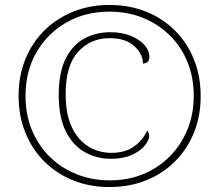

<svg xmlns="http://www.w3.org/2000/svg" viewBox="-20 -745 885 775"><path d="M422 10Q342 10 275 -17Q208 -44 158.5 -93.5Q109 -143 82 -210.5Q55 -278 55 -358Q55 -438 82 -505Q109 -572 158 -621Q207 -670 274.5 -697.5Q342 -725 422 -725Q502 -725 569.5 -698Q637 -671 686.5 -621.5Q736 -572 763 -504.5Q790 -437 790 -357Q790 -277 763 -210Q736 -143 686.5 -93.5Q637 -44 569.5 -17Q502 10 422 10ZM424 -17Q497 -17 558.5 -42.5Q620 -68 665.5 -114Q711 -160 736.5 -222Q762 -284 762 -358Q762 -432 737 -494Q712 -556 666 -601.5Q620 -647 558 -672.5Q496 -698 422 -698Q324 -698 247.5 -654Q171 -610 127 -533.5Q83 -457 83 -358Q83 -282 109 -219.5Q135 -157 181.5 -111.5Q228 -66 290 -41.5Q352 -17 424 -17ZM427 -104Q370 -104 322 -131Q274 -158 245.5 -215Q217 -272 217 -362Q217 -451 244.5 -507Q272 -563 319.5 -589Q367 -615 425 -615Q472 -615 507.5 -600.5Q543 -586 563 -563.5Q583 -541 583 -515Q583 -505 578 -497.5Q573 -490 557 -488Q557 -527 522 -559Q487 -591 422 -591Q346 -591 295.5 -536Q245 -481 245 -365Q245 -283 270.5 -230.5Q296 -178 338 -153Q380 -128 429 -128Q486 -128 522 -154.5Q558 -181 574 -218Q582 -209 582 -196Q582 -179 564 -157Q546 -135 511.5 -119.5Q477 -104 427 -104Z"/></svg>

Font: Noto Serif Thin
Style: Regular
Weight: 100
Designer: Monotype Design Team
Foundry: Monotype Imaging Inc.
Version: Version 2.015